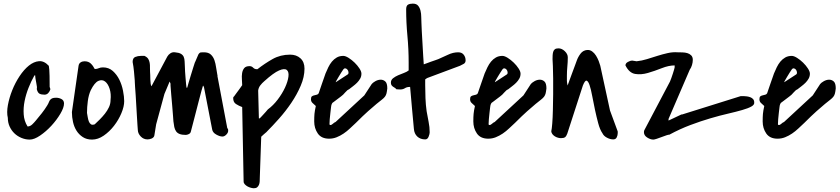

<svg xmlns="http://www.w3.org/2000/svg" viewBox="-20 -758 4568 1044"><path d="M22.5 -117.2Q15.6 -146.5 22.9 -186.5Q30.3 -226.6 46.4 -267.1Q62.5 -307.6 86.4 -343.8Q110.4 -379.9 137.2 -401.4Q164.1 -422.9 191.9 -425.3Q219.7 -427.7 245.1 -400.4Q245.1 -399.4 246.1 -395.5Q247.1 -391.6 248 -379.4Q249 -367.2 249.5 -345.2Q250 -323.2 250 -285.2Q251 -283.2 252.4 -278.8Q253.9 -274.4 253.9 -272.5Q251 -261.7 242.7 -252.4Q234.4 -243.2 221.7 -243.2Q205.1 -243.2 194.8 -248.5Q184.6 -253.9 179.7 -274.4Q181.6 -277.3 180.7 -286.6Q179.7 -295.9 177.2 -307.6Q174.8 -319.3 172.9 -331.1Q170.9 -342.8 170.9 -349.6Q169.9 -349.6 168.5 -348.1Q167 -346.7 166 -345.7Q149.4 -316.4 135.3 -280.8Q121.1 -245.1 113.8 -208.5Q106.4 -171.9 108.9 -135.7Q111.3 -99.6 129.9 -70.3Q143.6 -70.3 155.3 -81.5Q167 -92.8 174.8 -102.5Q191.4 -122.1 207.5 -142.6Q223.6 -163.1 237.3 -185.5Q243.2 -195.3 246.1 -203.1Q249 -210.9 253.4 -215.8Q257.8 -220.7 264.6 -223.6Q271.5 -226.6 285.2 -226.6Q300.8 -226.6 314.5 -219.2Q328.1 -211.9 328.1 -195.3Q328.1 -172.9 308.1 -139.2Q288.1 -105.5 259.3 -74.2Q230.5 -43 198.2 -21Q166 1 141.6 1Q118.2 1 96.2 -8.3Q74.2 -17.6 58.1 -33.2Q42 -48.8 32.2 -70.3Q22.5 -91.8 22.5 -117.2Z M371.1 -149.4 407.2 -400.4Q409.2 -413.1 418.5 -418.9Q427.7 -424.8 439.5 -424.8Q460.9 -424.8 473.6 -412.6Q486.3 -400.4 495.1 -382.8H496.1Q507.8 -382.8 517.1 -387.2Q526.4 -391.6 540 -391.6Q571.3 -391.6 593.3 -372.1Q615.2 -352.5 628.9 -324.7Q642.6 -296.9 648.9 -264.6Q655.3 -232.4 655.3 -208Q655.3 -178.7 640.1 -142.6Q625 -106.4 600.1 -74.2Q575.2 -42 543.9 -20.5Q512.7 1 480.5 1Q451.2 1 430.2 -12.7Q409.2 -26.4 396 -47.4Q382.8 -68.4 377 -94.7Q371.1 -121.1 371.1 -146.5ZM453.1 -143.6Q455.1 -133.8 457 -121.1Q459 -108.4 462.9 -98.1Q466.8 -87.9 474.1 -82.5Q481.4 -77.1 495.1 -82Q507.8 -93.8 522.5 -108.4Q537.1 -123 550.3 -139.6Q563.5 -156.2 572.3 -174.8Q581.1 -193.4 581.1 -213.9Q585 -247.1 576.2 -274.9Q567.4 -302.7 551.3 -314.9Q535.2 -327.1 514.6 -317.9Q494.1 -308.6 473.6 -267.6Q461.9 -242.2 457.5 -208.5Q453.1 -174.8 453.1 -146.5Z M712.9 -318.4Q710.9 -343.8 708.5 -369.6Q706.1 -395.5 701.2 -420.9Q701.2 -442.4 715.3 -448.2Q729.5 -454.1 746.1 -454.1H765.6Q780.3 -447.3 786.1 -437.5Q792 -427.7 793.9 -416Q795.9 -404.3 795.4 -391.6Q794.9 -378.9 795.9 -367.2Q796.9 -362.3 796.9 -350.6Q796.9 -338.9 797.4 -326.2Q797.9 -313.5 799.3 -302.7Q800.8 -292 803.7 -289.1L889.6 -450.2Q895.5 -460.9 906.7 -468.3Q918 -475.6 931.6 -473.6Q953.1 -471.7 963.9 -465.3Q974.6 -459 979 -448.7Q983.4 -438.5 983.9 -423.8Q984.4 -409.2 985.4 -391.6Q985.4 -385.7 986.3 -369.6Q987.3 -353.5 988.8 -335.9Q990.2 -318.4 991.7 -302.7Q993.2 -287.1 994.1 -281.2H998Q1000 -288.1 1005.4 -307.6Q1010.7 -327.1 1017.6 -348.6Q1024.4 -370.1 1030.3 -389.6Q1036.1 -409.2 1039.1 -417Q1040 -418.9 1043 -425.3Q1045.9 -431.6 1048.8 -439Q1051.8 -446.3 1054.7 -452.6Q1057.6 -459 1058.6 -461.9Q1065.4 -472.7 1072.8 -473.1Q1080.1 -473.6 1088.9 -473.6Q1113.3 -473.6 1126.5 -461.4Q1139.6 -449.2 1146 -430.7Q1152.3 -412.1 1155.3 -390.1Q1158.2 -368.2 1162.1 -349.6Q1163.1 -349.6 1163.1 -348.1Q1163.1 -346.7 1162.1 -345.7L1215.8 -61.5Q1219.7 -57.6 1220.2 -54.7Q1220.7 -51.8 1220.7 -46.9Q1220.7 -36.1 1210.4 -25.9Q1200.2 -15.6 1189.5 -15.6Q1174.8 -15.6 1155.8 -26.4Q1136.7 -37.1 1133.8 -53.7L1088.9 -285.2L1084 -293Q1082 -288.1 1075.7 -265.1Q1069.3 -242.2 1060.5 -207.5Q1051.8 -172.9 1040.5 -129.9Q1029.3 -86.9 1017.6 -42Q1015.6 -33.2 1006.3 -28.8Q997.1 -24.4 990.2 -24.4Q969.7 -24.4 957 -29.3Q944.3 -34.2 937.5 -43.9Q930.7 -53.7 927.7 -67.4Q924.8 -81.1 922.9 -98.6Q922.9 -102.5 920.9 -126.5Q918.9 -150.4 916.5 -181.2Q914.1 -211.9 911.1 -243.2Q908.2 -274.4 907.2 -293Q907.2 -296.9 907.2 -298.8Q907.2 -300.8 907.2 -302.2Q907.2 -303.7 906.2 -306.2Q905.3 -308.6 902.3 -314.5L874 -247.1L829.1 -82L819.3 -21.5Q818.4 -15.6 814 -11.2Q809.6 -6.8 803.7 -4.4Q797.9 -2 792 -1Q786.1 0 782.2 0Q760.7 0 745.6 -15.6Q730.5 -31.2 729.5 -49.8Q728.5 -56.6 727.5 -76.7Q726.6 -96.7 724.6 -124Q722.7 -151.4 721.2 -181.6Q719.7 -211.9 717.8 -239.3Q715.8 -266.6 714.4 -287.1Q712.9 -307.6 712.9 -314.5V-318.4Z M1296.9 -175.8Q1278.3 -182.6 1263.2 -192.4Q1248 -202.1 1248 -224.6Q1248 -230.5 1251 -232.4Q1253.9 -234.4 1255.9 -238.3Q1257.8 -241.2 1263.7 -249Q1269.5 -256.8 1276.4 -266.1Q1283.2 -275.4 1289.1 -283.7Q1294.9 -292 1296.9 -294.9Q1296.9 -307.6 1295.4 -325.7Q1293.9 -343.8 1296.4 -359.9Q1298.8 -376 1307.6 -387.2Q1316.4 -398.4 1336.9 -398.4Q1348.6 -398.4 1356.4 -390.1Q1364.3 -381.8 1376 -381.8H1379.9Q1419.9 -413.1 1462.4 -437Q1504.9 -460.9 1557.6 -460.9Q1591.8 -460.9 1613.8 -440.9Q1635.7 -420.9 1635.7 -384.8Q1635.7 -339.8 1615.2 -292Q1594.7 -244.1 1564 -198.7Q1533.2 -153.3 1497.6 -113.3Q1461.9 -73.2 1432.6 -43.9Q1429.7 -40 1423.8 -35.6Q1418 -31.2 1413.1 -26.4Q1407.2 -21.5 1400.4 -14.6L1392.6 210Q1392.6 218.8 1392.1 228.5Q1391.6 238.3 1388.2 246.6Q1384.8 254.9 1378.4 260.3Q1372.1 265.6 1360.4 265.6Q1354.5 265.6 1344.7 263.2Q1335 260.7 1326.2 255.9Q1317.4 251 1311 244.1Q1304.7 237.3 1304.7 228.5ZM1387.7 -114.3H1391.6Q1392.6 -114.3 1397.9 -120.1Q1403.3 -126 1410.6 -133.8Q1418 -141.6 1425.3 -149.9Q1432.6 -158.2 1436.5 -163.1Q1465.8 -184.6 1490.2 -216.8Q1514.6 -249 1529.8 -281.7Q1544.9 -314.5 1548.3 -340.8Q1551.8 -367.2 1539.6 -377.4Q1527.3 -387.7 1497.6 -375Q1467.8 -362.3 1417 -316.4Q1405.3 -306.6 1395.5 -293.9Q1385.7 -281.2 1383.8 -265.6Z M2085.9 -277.3Q2084 -259.8 2081.5 -250Q2079.1 -240.2 2073.2 -232.4Q2067.4 -224.6 2056.6 -216.3Q2045.9 -208 2027.3 -192.9Q2008.8 -177.7 1981.4 -153.3Q1954.1 -128.9 1915 -89.8Q1899.4 -75.2 1882.8 -59.6Q1866.2 -43.9 1848.1 -31.7Q1830.1 -19.5 1810.5 -11.7Q1791 -3.9 1769.5 -3.9Q1727.5 -3.9 1708 -32.2Q1688.5 -60.5 1688.5 -97.7Q1688.5 -122.1 1689.9 -138.7Q1691.4 -155.3 1697.3 -181.6Q1686.5 -191.4 1678.7 -198.7Q1670.9 -206.1 1670.9 -218.8Q1670.9 -230.5 1676.3 -234.4Q1681.6 -238.3 1689 -239.7Q1696.3 -241.2 1703.1 -243.2Q1710 -245.1 1712.9 -251Q1714.8 -256.8 1720.2 -272.5Q1725.6 -288.1 1731.4 -305.2Q1737.3 -322.3 1742.7 -337.4Q1748 -352.5 1750 -358.4Q1756.8 -375 1765.1 -392.1Q1773.4 -409.2 1784.7 -422.9Q1795.9 -436.5 1811 -445.3Q1826.2 -454.1 1846.7 -454.1Q1858.4 -454.1 1875.5 -443.4Q1892.6 -432.6 1908.2 -417.5Q1923.8 -402.3 1934.6 -385.7Q1945.3 -369.1 1945.3 -357.4Q1945.3 -342.8 1938.5 -330.6Q1931.6 -318.4 1921.4 -308.1Q1911.1 -297.9 1899.4 -289.1Q1887.7 -280.3 1877.9 -272.5Q1877 -272.5 1874 -270.5Q1871.1 -268.6 1869.1 -267.6Q1868.2 -266.6 1864.7 -263.2Q1861.3 -259.8 1857.4 -255.9Q1853.5 -252 1850.1 -248Q1846.7 -244.1 1845.7 -243.2Q1842.8 -240.2 1834.5 -233.9Q1826.2 -227.5 1816.4 -220.2Q1806.6 -212.9 1798.3 -206.5Q1790 -200.2 1787.1 -198.2L1783.2 -190.4Q1781.2 -186.5 1779.8 -173.3Q1778.3 -160.2 1776.4 -143.6Q1774.4 -127 1772.9 -109.9Q1771.5 -92.8 1771.5 -82Q1771.5 -81.1 1772.5 -80.1Q1774.4 -78.1 1775.4 -78.1Q1783.2 -78.1 1790 -85Q1796.9 -91.8 1804.7 -94.7L1960.9 -239.3L2001 -300.8Q2005.9 -307.6 2020 -315.9Q2034.2 -324.2 2048.8 -324.7Q2063.5 -325.2 2074.7 -315.4Q2085.9 -305.7 2085.9 -277.3ZM1871.1 -353.5Q1876 -357.4 1875 -365.2Q1874 -373 1869.6 -378.9Q1865.2 -384.8 1858.4 -386.2Q1851.6 -387.7 1845.7 -378.9Q1842.8 -375 1835.4 -363.3Q1828.1 -351.6 1820.8 -339.4Q1813.5 -327.1 1808.6 -318.4Q1803.7 -309.6 1806.6 -311.5Z M2206.1 -285.2Q2192.4 -285.2 2181.6 -278.3Q2170.9 -271.5 2156.2 -271.5Q2154.3 -271.5 2146 -272Q2137.7 -272.5 2135.7 -272.5Q2131.8 -277.3 2127 -280.3Q2122.1 -283.2 2117.2 -286.6Q2112.3 -290 2108.9 -294.9Q2105.5 -299.8 2105.5 -308.6Q2105.5 -323.2 2117.2 -332.5Q2128.9 -341.8 2144.5 -348.6Q2160.2 -355.5 2176.3 -361.3Q2192.4 -367.2 2202.1 -375V-418Q2202.1 -490.2 2195.3 -563Q2188.5 -635.7 2188.5 -707Q2188.5 -726.6 2198.2 -732.4Q2208 -738.3 2224.6 -738.3Q2244.1 -738.3 2253.4 -727.1Q2262.7 -715.8 2266.6 -699.7Q2270.5 -683.6 2270.5 -665.5Q2270.5 -647.5 2271.5 -634.8Q2271.5 -622.1 2273.4 -589.8Q2275.4 -557.6 2277.3 -521.5Q2279.3 -485.4 2281.2 -453.1Q2283.2 -420.9 2284.2 -408.2Q2288.1 -409.2 2299.3 -413.6Q2310.5 -418 2323.2 -422.4Q2335.9 -426.8 2347.2 -430.7Q2358.4 -434.6 2363.3 -436.5Q2388.7 -447.3 2416 -460.4Q2443.4 -473.6 2471.7 -473.6Q2491.2 -473.6 2501.5 -460.4Q2511.7 -447.3 2511.7 -429.7Q2511.7 -417 2502 -411.1Q2492.2 -405.3 2481.4 -400.4L2303.7 -334Q2300.8 -332 2297.9 -330.6Q2294.9 -329.1 2292 -326.2V-294.9Q2292 -260.7 2293.5 -224.1Q2294.9 -187.5 2299.8 -153.3Q2304.7 -124 2310.5 -95.7Q2316.4 -67.4 2316.4 -38.1Q2316.4 -29.3 2310.5 -14.6Q2304.7 0 2292 0Q2265.6 0 2249 -15.6Q2232.4 -31.2 2230.5 -57.6Q2225.6 -108.4 2220.2 -168.9Q2214.8 -229.5 2210 -285.2Z M2951.2 -277.3Q2949.2 -259.8 2946.8 -250Q2944.3 -240.2 2938.5 -232.4Q2932.6 -224.6 2921.9 -216.3Q2911.1 -208 2892.6 -192.9Q2874 -177.7 2846.7 -153.3Q2819.3 -128.9 2780.3 -89.8Q2764.6 -75.2 2748 -59.6Q2731.4 -43.9 2713.4 -31.7Q2695.3 -19.5 2675.8 -11.7Q2656.2 -3.9 2634.8 -3.9Q2592.8 -3.9 2573.2 -32.2Q2553.7 -60.5 2553.7 -97.7Q2553.7 -122.1 2555.2 -138.7Q2556.6 -155.3 2562.5 -181.6Q2551.8 -191.4 2543.9 -198.7Q2536.1 -206.1 2536.1 -218.8Q2536.1 -230.5 2541.5 -234.4Q2546.9 -238.3 2554.2 -239.7Q2561.5 -241.2 2568.4 -243.2Q2575.2 -245.1 2578.1 -251Q2580.1 -256.8 2585.4 -272.5Q2590.8 -288.1 2596.7 -305.2Q2602.5 -322.3 2607.9 -337.4Q2613.3 -352.5 2615.2 -358.4Q2622.1 -375 2630.4 -392.1Q2638.7 -409.2 2649.9 -422.9Q2661.1 -436.5 2676.3 -445.3Q2691.4 -454.1 2711.9 -454.1Q2723.6 -454.1 2740.7 -443.4Q2757.8 -432.6 2773.4 -417.5Q2789.1 -402.3 2799.8 -385.7Q2810.5 -369.1 2810.5 -357.4Q2810.5 -342.8 2803.7 -330.6Q2796.9 -318.4 2786.6 -308.1Q2776.4 -297.9 2764.6 -289.1Q2752.9 -280.3 2743.2 -272.5Q2742.2 -272.5 2739.3 -270.5Q2736.3 -268.6 2734.4 -267.6Q2733.4 -266.6 2730 -263.2Q2726.6 -259.8 2722.7 -255.9Q2718.8 -252 2715.3 -248Q2711.9 -244.1 2710.9 -243.2Q2708 -240.2 2699.7 -233.9Q2691.4 -227.5 2681.6 -220.2Q2671.9 -212.9 2663.6 -206.5Q2655.3 -200.2 2652.3 -198.2L2648.4 -190.4Q2646.5 -186.5 2645 -173.3Q2643.6 -160.2 2641.6 -143.6Q2639.6 -127 2638.2 -109.9Q2636.7 -92.8 2636.7 -82Q2636.7 -81.1 2637.7 -80.1Q2639.6 -78.1 2640.6 -78.1Q2648.4 -78.1 2655.3 -85Q2662.1 -91.8 2669.9 -94.7L2826.2 -239.3L2866.2 -300.8Q2871.1 -307.6 2885.3 -315.9Q2899.4 -324.2 2914.1 -324.7Q2928.7 -325.2 2939.9 -315.4Q2951.2 -305.7 2951.2 -277.3ZM2736.3 -353.5Q2741.2 -357.4 2740.2 -365.2Q2739.3 -373 2734.9 -378.9Q2730.5 -384.8 2723.6 -386.2Q2716.8 -387.7 2710.9 -378.9Q2708 -375 2700.7 -363.3Q2693.4 -351.6 2686 -339.4Q2678.7 -327.1 2673.8 -318.4Q2668.9 -309.6 2671.9 -311.5Z M3255.9 -33.2Q3242.2 -52.7 3232.9 -87.4Q3223.6 -122.1 3215.3 -160.6Q3207 -199.2 3200.2 -235.8Q3193.4 -272.5 3186 -294.4Q3178.7 -316.4 3169.9 -319.3Q3161.1 -322.3 3149.4 -293L3064.5 -31.2Q3059.6 -17.6 3052.7 -12.2Q3045.9 -6.8 3030.3 -6.8Q3022.5 -6.8 3013.7 -9.3Q3004.9 -11.7 2997.1 -16.6Q2989.3 -21.5 2983.9 -28.3Q2978.5 -35.2 2977.5 -43.9Q2980.5 -55.7 2982.9 -86.9Q2985.4 -118.2 2986.3 -159.2Q2987.3 -200.2 2987.8 -245.6Q2988.3 -291 2987.8 -330.6Q2987.3 -370.1 2986.3 -398.9Q2985.4 -427.7 2984.4 -436.5Q2984.4 -446.3 2984.9 -456.5Q2985.4 -466.8 2987.8 -475.6Q2990.2 -484.4 2996.6 -489.7Q3002.9 -495.1 3016.6 -495.1Q3035.2 -495.1 3051.3 -479.5Q3067.4 -463.9 3067.4 -446.3Q3067.4 -420.9 3064.9 -396Q3062.5 -371.1 3062.5 -345.7Q3062.5 -330.1 3062.5 -319.3Q3062.5 -308.6 3066.4 -293Q3069.3 -300.8 3076.2 -320.3Q3083 -339.8 3091.3 -361.3Q3099.6 -382.8 3106.4 -401.9Q3113.3 -420.9 3116.2 -428.7Q3123 -448.2 3136.7 -466.3Q3150.4 -484.4 3172.9 -486.3Q3187.5 -487.3 3199.7 -478.5Q3211.9 -469.7 3220.7 -455.6Q3229.5 -441.4 3235.4 -426.3Q3241.2 -411.1 3244.1 -400.4L3296.9 -157.2L3337.9 -45.9Q3338.9 -44.9 3338.9 -40.5Q3338.9 -36.1 3338.9 -34.2Q3338.9 -22.5 3333.5 -11.2Q3328.1 0 3314.5 0Q3297.9 0 3280.3 -9.3Q3262.7 -18.6 3255.9 -33.2Z M3481.4 -39.1Q3481.4 -41 3481.9 -44.9Q3482.4 -48.8 3483.4 -49.8L3623 -314.5Q3626 -321.3 3630.4 -333.5Q3634.8 -345.7 3638.7 -357.9Q3642.6 -370.1 3645.5 -379.9Q3648.4 -389.6 3648.4 -391.6V-402.3Q3616.2 -402.3 3578.1 -387.2Q3540 -372.1 3502.9 -361.3Q3465.8 -350.6 3433.6 -356Q3401.4 -361.3 3380.9 -402.3Q3380.9 -414.1 3394.5 -421.4Q3408.2 -428.7 3417 -428.7Q3418.9 -428.7 3429.2 -426.8Q3439.5 -424.8 3441.4 -424.8Q3469.7 -427.7 3498 -436.5Q3526.4 -445.3 3554.2 -454.1Q3582 -462.9 3609.9 -469.2Q3637.7 -475.6 3665 -473.6Q3676.8 -473.6 3690.9 -473.1Q3705.1 -472.7 3717.3 -469.2Q3729.5 -465.8 3738.3 -457Q3747.1 -448.2 3747.1 -432.6Q3747.1 -418.9 3742.7 -404.3Q3738.3 -389.6 3730.5 -378.9L3615.2 -111.3V-102.5L3685.5 -135.7H3689.5L4007.8 -235.4H4023.4Q4031.2 -235.4 4041.5 -233.9Q4051.8 -232.4 4060.5 -229Q4069.3 -225.6 4075.2 -218.8Q4081.1 -211.9 4081.1 -201.2Q4083 -188.5 4065.4 -178.7Q4047.9 -168.9 4015.6 -159.7Q3983.4 -150.4 3939 -140.1Q3894.5 -129.9 3842.8 -114.7Q3791 -99.6 3733.9 -78.1Q3676.8 -56.6 3619.1 -25.4Q3616.2 -26.4 3604.5 -22.5Q3592.8 -18.6 3578.6 -13.2Q3564.5 -7.8 3551.3 -3.4Q3538.1 1 3532.2 1Q3516.6 1 3499 -10.3Q3481.4 -21.5 3481.4 -39.1Z M4524.4 -277.3Q4522.5 -259.8 4520 -250Q4517.6 -240.2 4511.7 -232.4Q4505.9 -224.6 4495.1 -216.3Q4484.4 -208 4465.8 -192.9Q4447.3 -177.7 4419.9 -153.3Q4392.6 -128.9 4353.5 -89.8Q4337.9 -75.2 4321.3 -59.6Q4304.7 -43.9 4286.6 -31.7Q4268.6 -19.5 4249 -11.7Q4229.5 -3.9 4208 -3.9Q4166 -3.9 4146.5 -32.2Q4127 -60.5 4127 -97.7Q4127 -122.1 4128.4 -138.7Q4129.9 -155.3 4135.7 -181.6Q4125 -191.4 4117.2 -198.7Q4109.4 -206.1 4109.4 -218.8Q4109.4 -230.5 4114.7 -234.4Q4120.1 -238.3 4127.4 -239.7Q4134.8 -241.2 4141.6 -243.2Q4148.4 -245.1 4151.4 -251Q4153.3 -256.8 4158.7 -272.5Q4164.1 -288.1 4169.9 -305.2Q4175.8 -322.3 4181.2 -337.4Q4186.5 -352.5 4188.5 -358.4Q4195.3 -375 4203.6 -392.1Q4211.9 -409.2 4223.1 -422.9Q4234.4 -436.5 4249.5 -445.3Q4264.6 -454.1 4285.2 -454.1Q4296.9 -454.1 4314 -443.4Q4331.1 -432.6 4346.7 -417.5Q4362.3 -402.3 4373 -385.7Q4383.8 -369.1 4383.8 -357.4Q4383.8 -342.8 4377 -330.6Q4370.1 -318.4 4359.9 -308.1Q4349.6 -297.9 4337.9 -289.1Q4326.2 -280.3 4316.4 -272.5Q4315.4 -272.5 4312.5 -270.5Q4309.6 -268.6 4307.6 -267.6Q4306.6 -266.6 4303.2 -263.2Q4299.8 -259.8 4295.9 -255.9Q4292 -252 4288.6 -248Q4285.2 -244.1 4284.2 -243.2Q4281.2 -240.2 4272.9 -233.9Q4264.6 -227.5 4254.9 -220.2Q4245.1 -212.9 4236.8 -206.5Q4228.5 -200.2 4225.6 -198.2L4221.7 -190.4Q4219.7 -186.5 4218.3 -173.3Q4216.8 -160.2 4214.8 -143.6Q4212.9 -127 4211.4 -109.9Q4210 -92.8 4210 -82Q4210 -81.1 4210.9 -80.1Q4212.9 -78.1 4213.9 -78.1Q4221.7 -78.1 4228.5 -85Q4235.4 -91.8 4243.2 -94.7L4399.4 -239.3L4439.5 -300.8Q4444.3 -307.6 4458.5 -315.9Q4472.7 -324.2 4487.3 -324.7Q4502 -325.2 4513.2 -315.4Q4524.4 -305.7 4524.4 -277.3ZM4309.6 -353.5Q4314.5 -357.4 4313.5 -365.2Q4312.5 -373 4308.1 -378.9Q4303.7 -384.8 4296.9 -386.2Q4290 -387.7 4284.2 -378.9Q4281.2 -375 4273.9 -363.3Q4266.6 -351.6 4259.3 -339.4Q4252 -327.1 4247.1 -318.4Q4242.2 -309.6 4245.1 -311.5Z"/></svg>

Font: Covered By Your Grace
Style: Regular
Weight: 400
Designer: Kimberly Geswein
Foundry: Kimberly Geswein
Version: Version 1.0